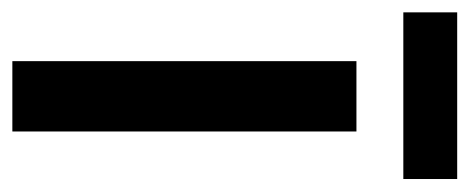

<svg xmlns="http://www.w3.org/2000/svg" viewBox="-254 -502 742 303"><g transform="rotate(90 116.5 -351.0)"><path d="M173 0H62V-543H173ZM248 -702V-617H-15V-702Z"/></g></svg>

Font: Noto Sans Gujarati UI ExtraCondensed SemiBold
Style: Regular
Weight: 600
Width: 2
Designer: Jelle Bosma - Monotype Design Team, Universal Thirst
Foundry: Monotype Imaging Inc.
Version: Version 2.106; ttfautohint (v1.8.4.7-5d5b)